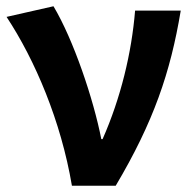

<svg xmlns="http://www.w3.org/2000/svg" viewBox="-20 -594 617 614"><path d="M210 0H350C471 -204 525 -362 558 -560H412C401 -425 366 -280 308 -149H304C279 -277 215 -467 151 -574L1 -540C92 -402 175 -207 210 0Z"/></svg>

Font: Noto Sans CJK TC
Style: Bold
Weight: 700
Designer: Ryoko NISHIZUKA 西塚涼子 (kana, bopomofo & ideographs); Paul D. Hunt (Latin, Greek & Cyrillic); Sandoll Communications 산돌커뮤니
Foundry: Adobe
Version: Version 2.004;hotconv 1.0.118;makeotfexe 2.5.65603